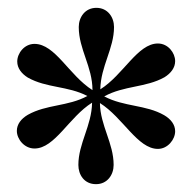

<svg xmlns="http://www.w3.org/2000/svg" viewBox="-20 -838 489 490"><path d="M399 -544C352 -571 297 -565 246 -592C297 -620 352 -614 400 -641C416 -651 427 -665 427 -682C427 -703 409 -727 383 -727C331 -727 295 -647 236 -610C237 -669 271 -714 271 -769C271 -794 255 -818 226 -818C197 -818 181 -794 181 -769C181 -712 216 -668 216 -608C156 -646 121 -726 68 -726C42 -726 24 -702 24 -681C24 -664 35 -650 51 -640C99 -613 153 -619 203 -593C153 -566 99 -572 51 -545C34 -535 23 -521 23 -504C23 -483 42 -459 68 -459C120 -459 156 -539 215 -576C214 -517 180 -472 180 -417C180 -392 195 -368 225 -368C254 -368 270 -392 270 -417C270 -473 236 -517 235 -575C294 -538 331 -458 383 -458C408 -458 427 -482 427 -503C427 -520 416 -534 399 -544Z"/></svg>

Font: Shippori Mincho OTF SemiBold
Style: Regular
Weight: 600
Designer: FONTDASU
Foundry: FONTDASU / Google Inc. / but / Adobe
Version: Version 3.300;hotconv 1.0.109;makeotfexe 2.5.65596